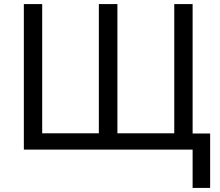

<svg xmlns="http://www.w3.org/2000/svg" viewBox="-20 -734 1081 942"><path d="M1011 -79V188H925V0H97V-714H187V-80H465V-714H556V-80H835V-714H925V-79Z"/></svg>

Font: Apis
Style: Regular
Weight: 400
Designer: Monotype Design Team
Foundry: Monotype Imaging Inc.
Version: Version 2.000; build 0001